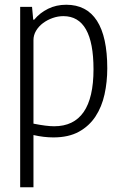

<svg xmlns="http://www.w3.org/2000/svg" viewBox="-20 -569 513 809"><path d="M65 -540H115L120 -486H124Q148 -515 182.5 -532Q217 -549 259 -549Q345 -549 388.5 -481.5Q432 -414 432 -281Q432 -224 420.5 -171.5Q409 -119 382.5 -78.5Q356 -38 312.5 -14Q269 10 205 10Q185 10 164 7.5Q143 5 121 0V220H65ZM208 -37Q374 -37 374 -277Q374 -501 247 -501Q224 -501 201.5 -493Q179 -485 161 -471.5Q143 -458 132 -439.5Q121 -421 121 -400V-48Q176 -37 208 -37Z"/></svg>

Font: Encode Sans Compressed
Style: Light
Weight: 300
Designer: Pablo Impallari, Andres Torresi
Foundry: Pablo Impallari, Andres Torresi
Version: Version 1.000; ttfautohint (v1.00) -l 8 -r 50 -G 200 -x 14 -